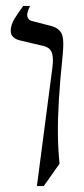

<svg xmlns="http://www.w3.org/2000/svg" viewBox="-20 -605 282 645"><path d="M85 -535 151 -518Q175 -512 185.5 -495Q196 -478 191 -425Q182 -338 178 -273Q174 -208 174.5 -156.5Q175 -105 180 -55L127 20H104L156 -378Q160 -407 155 -425.5Q150 -444 128 -450L44 -470Q33 -473 24.5 -480.5Q16 -488 16 -501Q16 -522 30 -544Q44 -566 58 -585H81Q69 -561 72 -549.5Q75 -538 85 -535Z"/></svg>

Font: Bona Nova SC
Style: Italic
Weight: 400
Italic angle: -4°
Designer: Mateusz Machalski
Foundry: Capitalics
Version: Version 4.001; ttfautohint (v1.8.4.7-5d5b)